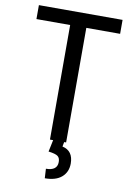

<svg xmlns="http://www.w3.org/2000/svg" viewBox="-99 -772 720 1046"><g transform="rotate(10 260.5 -249.5)"><path d="M350.1 109.9Q349.6 156.7 317.4 184.6Q285.2 212.4 224.6 212.4L221.7 160.2Q284.2 160.2 284.2 111.8Q284.2 89.8 271.5 80.1Q258.8 70.3 219.7 65.4L233.4 0H215.8V-633.8H29.3V-710.9H492.2V-633.8H305.2V0H294.4L289.6 25.4Q350.1 38.6 350.1 109.9Z"/></g></svg>

Font: RobotoCondensed-Regular
Style: Regular
Weight: 400
Designer: Google
Version: Version 2.001201; 2014